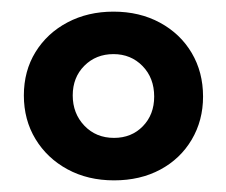

<svg xmlns="http://www.w3.org/2000/svg" viewBox="-20 -683 389 330"><path d="M176 -373Q131 -373 96 -392Q61 -411 41 -444Q21 -477 21 -519Q21 -561 41 -593.5Q61 -626 96 -644.5Q131 -663 175 -663Q220 -663 255 -644Q290 -625 309.5 -592Q329 -559 329 -517Q329 -476 309.5 -443Q290 -410 255.5 -391.5Q221 -373 176 -373ZM176 -446Q206 -446 225.5 -466Q245 -486 245 -517Q245 -549 225 -569.5Q205 -590 175 -590Q145 -590 125 -570Q105 -550 105 -519Q105 -488 125 -467Q145 -446 176 -446Z"/></svg>

Font: Ysabeau Office
Style: Bold
Weight: 700
Designer: Christian Thalmann (Catharsis Fonts)
Version: Version 2.001;gftools[0.9.30]; featfreeze: tnum,lnum,ss02